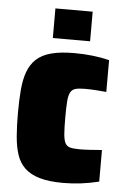

<svg xmlns="http://www.w3.org/2000/svg" viewBox="-51 -729 510 775"><g transform="rotate(5 203.5 -341.5)"><path d="M234 8Q177 8 139 -3Q101 -14 78.5 -35.5Q56 -57 45.5 -88.5Q35 -120 31.5 -162Q28 -204 28 -255Q28 -308 31.5 -350.5Q35 -393 46.5 -424.5Q58 -456 80.5 -477Q103 -498 140.5 -508Q178 -518 234 -518Q272 -518 307.5 -514Q343 -510 376 -502V-373Q357 -375 333.5 -376.5Q310 -378 289 -378Q266 -378 252 -374.5Q238 -371 231 -359Q224 -347 222 -322.5Q220 -298 220 -255Q220 -213 222 -188.5Q224 -164 230.5 -152Q237 -140 251 -136.5Q265 -133 289 -133Q307 -133 331 -134.5Q355 -136 379 -138V-10Q343 -1 306.5 3.5Q270 8 234 8ZM142 -571V-691H293V-571Z"/></g></svg>

Font: Saira SemiCondensed Black
Style: Regular
Weight: 900
Width: 4
Designer: Hector Gatti with collaboration of the Omnibus-Type team
Foundry: Omnibus-Type
Version: Version 1.101